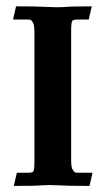

<svg xmlns="http://www.w3.org/2000/svg" viewBox="-20 -598 340 618"><path d="M268.1 0.5Q200.2 0.5 168 -1.5Q150.4 -2.4 136.2 -2.4Q127 -2.4 115.7 -1.5Q91.8 0.5 24.4 0.5L34.2 -42H69.8Q82 -42 86.4 -45.4Q90.8 -48.8 90.8 -76.7V-494.6Q90.8 -516.6 86.4 -524.7Q82 -532.7 78.4 -533.9Q74.7 -535.2 69.8 -535.2H22L31.7 -577.6Q99.6 -577.6 131.8 -575.7Q149.4 -574.7 163.6 -574.7Q172.9 -574.7 184.1 -575.2Q208 -577.6 275.4 -577.6L265.6 -535.2H230Q217.8 -535.2 213.4 -531.5Q209 -527.8 209 -500.5V-82.5Q209 -60.5 213.6 -52.5Q218.3 -44.4 221.7 -43.2Q225.1 -42 230 -42H277.8Z"/></svg>

Font: Quaaykop
Style: Bold
Weight: 700
Designer: Tup Wanders
Foundry: Free font, DO NOT SELL
Version: Version 1.00;July 31, 2023;FontCreator 11.5.0.2430 64-bit